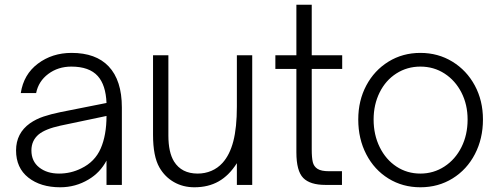

<svg xmlns="http://www.w3.org/2000/svg" viewBox="-20 -783 2114 813"><path d="M48 -146Q48 -219 107 -261Q133 -279 164.5 -289.5Q196 -300 235 -308L431 -347Q428 -423 394 -461Q358 -501 282 -501Q226 -501 184.5 -470Q143 -439 133 -389H68Q80 -468 140.5 -513.5Q201 -559 283 -559Q386 -559 440 -502Q496 -443 496 -328V0H431V-103Q404 -52 355 -23Q300 10 235 10Q152 10 100 -31Q48 -72 48 -146ZM324 -70Q382 -98 406.5 -154.5Q431 -211 431 -292L236 -251Q172 -237 144 -214Q113 -188 113 -146Q113 -100 146 -74Q179 -48 230 -48Q280 -48 324 -70Z M655 -74Q628 -121 628 -212V-549H693V-209Q693 -138 717 -99Q749 -48 817 -48Q848 -48 875 -59.5Q902 -71 922 -93Q953 -127 968 -185Q983 -243 983 -332V-549H1048V0H983V-92Q950 -40 906 -15Q862 10 803 10Q755 10 716.5 -12Q678 -34 655 -74Z M1358 0Q1293 0 1264 -29.5Q1235 -59 1235 -138V-491H1146V-549H1235V-763H1300V-549H1429V-491H1300V-151Q1300 -115 1304.5 -96.5Q1309 -78 1324.5 -68Q1340 -58 1373 -58H1428V0Z M1497 -277Q1497 -357 1531 -421Q1565 -485 1625 -522Q1685 -559 1760 -559Q1835 -559 1895.5 -522Q1956 -485 1990.5 -421Q2025 -357 2025 -277Q2025 -196 1991 -130.5Q1957 -65 1896.5 -27.5Q1836 10 1760 10Q1685 10 1625 -27Q1565 -64 1531 -129.5Q1497 -195 1497 -277ZM1960 -277Q1960 -340 1934 -391Q1908 -442 1862.5 -471.5Q1817 -501 1760 -501Q1704 -501 1658.5 -472Q1613 -443 1587.5 -391.5Q1562 -340 1562 -277Q1562 -212 1588 -159.5Q1614 -107 1659 -77.5Q1704 -48 1760 -48Q1816 -48 1862 -78Q1908 -108 1934 -160Q1960 -212 1960 -277Z"/></svg>

Font: Open Sauce One Light
Style: Regular
Weight: 300
Designer: Alfredo Marco Pradil
Foundry: Creative Sauce Fz LLC
Version: Version 1.477